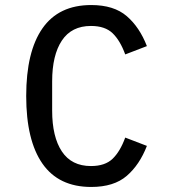

<svg xmlns="http://www.w3.org/2000/svg" viewBox="-20 -730 680 762"><path d="M84 -349Q84 -525 148.5 -617.5Q213 -710 342 -710Q432 -710 483 -666Q534 -622 563 -547L477 -514Q457 -569 427 -598Q397 -627 341 -627Q264 -627 225.5 -569Q187 -511 187 -407V-291Q187 -187 225.5 -129Q264 -71 341 -71Q397 -71 427 -100Q457 -129 477 -184L563 -151Q534 -76 483 -32Q432 12 342 12Q213 12 148.5 -80.5Q84 -173 84 -349Z"/></svg>

Font: Writer
Style: Regular
Weight: 400
Monospace: yes
Designer: Mike Abbink, Paul van der Laan, Pieter van Rosmalen
Foundry: Bold Monday
Version: Version 2.001 2020